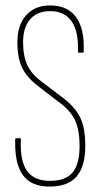

<svg xmlns="http://www.w3.org/2000/svg" viewBox="-20 -681 375 707"><path d="M163 6Q117 6 88.5 -13Q60 -32 47 -71Q34 -110 36 -168Q36 -172 40 -172H54Q57 -172 57 -168Q53 -90 79 -52.5Q105 -15 164 -15Q221 -15 247 -45.5Q273 -76 273 -143Q273 -203 256 -239Q239 -275 193 -308L124 -361Q80 -394 62 -430.5Q44 -467 44 -525Q44 -589 76.5 -625Q109 -661 164 -661Q229 -661 260.5 -617.5Q292 -574 288 -491Q288 -487 285 -487H269Q267 -487 267 -491Q270 -564 244 -602Q218 -640 165 -640Q117 -640 91 -610Q65 -580 65 -526Q65 -475 80.5 -441.5Q96 -408 135 -379L205 -326Q240 -300 259 -275Q278 -250 286 -219Q294 -188 294 -144Q294 -68 262 -31Q230 6 163 6Z"/></svg>

Font: Sofia Sans Extra Condensed Thin
Style: Regular
Weight: 250
Version: Version 4.100